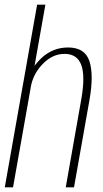

<svg xmlns="http://www.w3.org/2000/svg" viewBox="-36 -805 442 825"><path d="M-15.5 0 123.5 -785H159L112.5 -522.5Q125 -539.5 141.5 -555Q190.5 -601 256.5 -601Q329 -601 348.2 -542.2Q367.5 -483.5 348.5 -375.5L282 0H246.5L313 -377Q331 -478 313.2 -525.8Q295.5 -573.5 241.5 -573.5Q189.5 -573.5 148 -530.5Q109.5 -491 98 -440L20 0Z"/></svg>

Font: Anybody ExtraLight
Style: Italic
Weight: 200
Italic angle: -10°
Designer: Tyler Finck
Foundry: Etcetera Type Company
Version: Version 1.010; ttfautohint (v1.8.3) -l 8 -r 50 -G 200 -x 14 